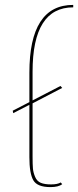

<svg xmlns="http://www.w3.org/2000/svg" viewBox="-20 -749 319 784"><path d="M100 -452Q100 -729 279 -729V-719Q113 -719 113 -456V-339L227 -398L234 -390L113 -327V-110Q113 -77 114.5 -60.5Q116 -44 123.5 -26.5Q131 -9 146.5 -2.5Q162 4 188.5 4Q215 4 228 -4L234 3Q219 15 186 15Q132 15 116 -13Q100 -41 100 -107V-321L34 -287L32 -297L100 -332Z"/></svg>

Font: Almendra Display
Style: Regular
Weight: 400
Designer: Ana Sanfelippo
Foundry: Ana Sanfelippo
Version: Version 1.004